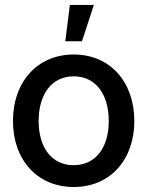

<svg xmlns="http://www.w3.org/2000/svg" viewBox="-20 -749 600 781"><path d="M279.8 11.7C427.2 11.7 526.4 -98.1 526.4 -256.8C526.4 -416.5 427.2 -527.3 279.8 -527.3C132.3 -527.3 32.7 -416.5 32.7 -256.8C32.7 -98.1 132.3 11.7 279.8 11.7ZM279.8 -77.1C191.4 -77.1 137.2 -147 137.2 -256.8C137.2 -367.7 191.9 -438.5 279.8 -438.5C367.7 -438.5 422.4 -367.7 422.4 -256.8C422.4 -147.5 368.2 -77.1 279.8 -77.1ZM264.2 -729 245.6 -581.1H313.5L361.8 -729Z"/></svg>

Font: Inteeer Medium
Style: Regular
Weight: 500
Designer: Rasmus Andersson
Foundry: rsms
Version: Version 4.001;Glyphs 3.4 (3402)